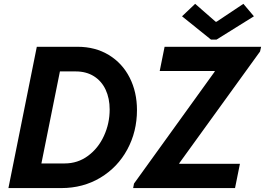

<svg xmlns="http://www.w3.org/2000/svg" viewBox="-20 -958 1350 978"><path d="M167.5 -719.7H375Q465.3 -719.7 534.2 -678Q603 -636.2 640.4 -562.7Q677.7 -489.3 677.7 -397.5Q677.7 -287.6 628.4 -196.5Q579.1 -105.5 491 -52.7Q402.8 0 292.5 0H22.9ZM538.6 -400.4Q538.6 -457 518.1 -501Q497.6 -544.9 458.5 -569.6Q419.4 -594.2 365.7 -594.2H285.2L190.9 -125.5H309.6Q376 -125.5 428.2 -164.1Q480.5 -202.6 509.5 -265.9Q538.6 -329.1 538.6 -400.4ZM662.6 -22.9 1073.7 -593.3V-596.2H793.5L818.4 -719.7H1310.1L1304.7 -695.8L893.1 -126.5V-123.5H1202.1L1177.2 0H658.2ZM907.2 -875 974.1 -938.5 1078.6 -847.2H1083L1219.7 -938.5L1273.4 -875L1083 -756.3H1054.7Z"/></svg>

Font: Reddit Sans Fudge
Style: Bold
Weight: 700
Italic angle: -11.25°
Designer: Stephen Hutchings
Version: Version 1.013